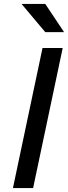

<svg xmlns="http://www.w3.org/2000/svg" viewBox="-20 -960 347 980"><path d="M46 0 197 -715H300L149 0ZM211 -796 90 -940H211L307 -796Z"/></svg>

Font: Wix Madefor Text Medium
Style: Italic
Weight: 500
Italic angle: -12°
Designer: Dalton Maag Ltd
Foundry: Dalton Maag Ltd
Version: Version 3.100